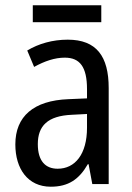

<svg xmlns="http://www.w3.org/2000/svg" viewBox="-20 -789 500 726"><path d="M363 -769H104V-705H363ZM236 -639C179 -639 126 -624 83 -598L109 -536C149 -558 187 -571 225 -571C282 -571 309 -536 309 -452V-417L239 -414C107 -409 38 -349 38 -243C38 -151 85 -83 172 -83C239 -83 279 -111 312 -168H315L329 -93H391V-456C391 -576 345 -639 236 -639ZM252 -355 309 -358V-306C309 -206 264 -151 198 -151C152 -151 123 -180 123 -244C123 -313 160 -351 252 -355Z"/></svg>

Font: Noto Sans Kannada UI Condensed
Style: Regular
Weight: 400
Width: 3
Designer: Jelle Bosma - Monotype Design Team
Foundry: Monotype Imaging Inc.
Version: Version 2.005